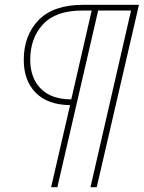

<svg xmlns="http://www.w3.org/2000/svg" viewBox="-20 -680 599 800"><path d="M193 100 272 -242Q179 -243 129 -293.5Q79 -344 79 -430Q79 -532 140.5 -596Q202 -660 328 -660H559L383 100H357L526 -636H389L219 100ZM277 -266 362 -636H322Q212 -636 159 -578.5Q106 -521 106 -431Q106 -355 150 -310.5Q194 -266 277 -266Z"/></svg>

Font: Work Sans ExtraLight
Style: Italic
Weight: 200
Italic angle: -13°
Designer: Wei Huang
Foundry: Wei Huang
Version: Version 2.012; ttfautohint (v1.8.3)